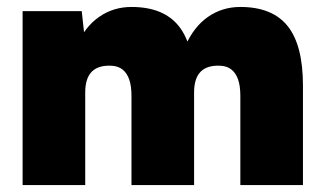

<svg xmlns="http://www.w3.org/2000/svg" viewBox="-20 -532 931 552"><path d="M45 0V-500H215L225 -408V0ZM358 0V-256L538 -286V0ZM671 0V-256L851 -286V0ZM358 -256Q358 -285 351.5 -303.5Q345 -322 332.5 -332Q320 -342 301 -343Q263 -345 244 -326Q225 -307 225 -266H176Q176 -345 200 -400Q224 -455 265 -483.5Q306 -512 358 -512Q450 -512 494 -457Q538 -402 538 -286ZM671 -256Q671 -285 664.5 -303.5Q658 -322 645.5 -332Q633 -342 614 -343Q576 -345 557 -326Q538 -307 538 -266H489Q489 -345 513 -400Q537 -455 578 -483.5Q619 -512 671 -512Q763 -512 807 -457Q851 -402 851 -286Z"/></svg>

Font: Figtree Light Black
Style: Regular
Weight: 900
Version: Version 2.000